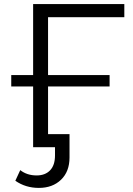

<svg xmlns="http://www.w3.org/2000/svg" viewBox="-20 -720 649 939"><path d="M215 -636V-353H516V-297H215V-64H320V50Q320 119 278.5 159Q237 199 170 199Q105 199 55 164L79 112Q112 138 159 138Q201 138 225 113Q249 88 249 40V0H142V-297H35V-353H142V-700H588V-636Z"/></svg>

Font: CMG Sans
Style: Regular
Weight: 400
Designer: Julieta Ulanovsky
Foundry: Julieta Ulanovsky
Version: Version 7.200